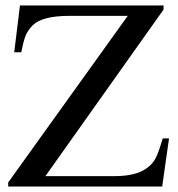

<svg xmlns="http://www.w3.org/2000/svg" viewBox="-20 -682 652 702"><path d="M598 -176 573 0H10V-15L447 -624H233Q134 -624 99 -589Q81 -570 73.5 -551.5Q66 -533 58 -491H32L53 -662H578V-647L146 -38H398Q476 -38 515 -66Q538 -82 549 -103.5Q560 -125 575 -176Z"/></svg>

Font: STIX MathJax Main
Style: Regular
Weight: 400
Designer: MicroPress Inc., with final additions and corrections provided by Coen Hoffman, Elsevier (retired)
Version: Version 1.1.1